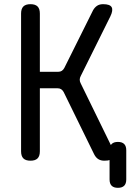

<svg xmlns="http://www.w3.org/2000/svg" viewBox="-20 -760 640 920"><path d="M126 10Q103 10 92 -1Q81 -12 81 -35V-695Q81 -718 92 -729Q103 -740 126 -740Q149 -740 160 -729Q171 -718 171 -695V-416H259Q269 -416 276 -420.5Q283 -425 288 -434L426 -711Q434 -725 445.5 -732.5Q457 -740 474 -740Q507 -740 515 -725.5Q523 -711 509 -682L367 -396Q362 -387 362 -378Q362 -369 367 -360L518 -51Q533 -20 524 -5Q515 10 480 10Q463 10 451 2.5Q439 -5 431 -21L285 -319Q280 -328 273 -332.5Q266 -337 256 -337H171V-35Q171 -12 160 -1Q149 10 126 10ZM545 140Q525 140 515 130Q505 120 505 100V-40Q505 -60 515 -70Q525 -80 545 -80Q565 -80 575 -70Q585 -60 585 -40V100Q585 120 575 130Q565 140 545 140Z"/></svg>

Font: Maple Mono
Style: Regular
Weight: 400
Monospace: yes
Designer: subframe7536
Version: Version 7.300